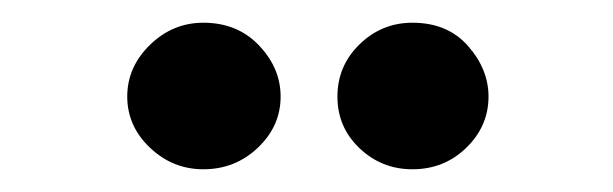

<svg xmlns="http://www.w3.org/2000/svg" viewBox="-20 -697 540 169"><path d="M159 -548Q132 -548 112 -567Q92 -586 92 -612Q92 -638 112 -657.5Q132 -677 159 -677Q189 -677 208 -657Q227 -637 227 -612Q227 -586 207 -567Q187 -548 159 -548ZM343 -548Q316 -548 296.5 -566.5Q277 -585 277 -612Q277 -639 296.5 -658Q316 -677 343 -677Q374 -677 392 -656.5Q410 -636 410 -612Q410 -586 390.5 -567Q371 -548 343 -548Z"/></svg>

Font: Ligconsolata
Style: Bold
Weight: 700
Monospace: yes
Designer: Raph Levien, Cyreal, Brenton Simpson
Foundry: Raph Levien, Cyreal, Google
Version: Version 3.001; ttfautohint (v1.8.2.53-6de2)